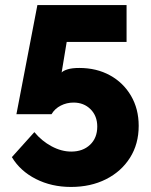

<svg xmlns="http://www.w3.org/2000/svg" viewBox="-20 -591 598 760"><path d="M261 149Q184 149 122 117.5Q60 86 27 31L116 -68Q145 -33 184 -12Q223 9 262 9Q308 9 336.5 -18Q365 -45 365 -90Q365 -132 338.5 -158.5Q312 -185 271 -185Q244 -185 220.5 -173Q197 -161 184 -139H45L128 -571H481V-425H244L224 -304Q230 -311 247.5 -316.5Q265 -322 294 -322Q362 -322 415 -293Q468 -264 498.5 -212Q529 -160 529 -93Q529 -21 494.5 33.5Q460 88 399.5 118.5Q339 149 261 149Z"/></svg>

Font: Raleway ExtraBold
Style: Regular
Weight: 800
Designer: Matt McInerney, Pablo Impallari, Rodrigo Fuenzalida
Foundry: Matt McInerney, Pablo Impallari, Rodrigo Fuenzalida
Version: Version 4.026